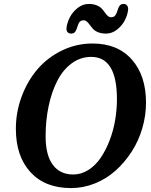

<svg xmlns="http://www.w3.org/2000/svg" viewBox="-20 -937 764 974"><path d="M543 -849.6Q556.2 -849.6 562.7 -856.4Q569.3 -863.3 573.7 -877Q580.1 -898.9 586.9 -908Q593.8 -917 606.9 -917Q619.1 -917 625.2 -908.4Q631.3 -899.9 629.9 -887.2Q627 -860.4 612.8 -833.3Q598.6 -806.2 573.2 -786.4Q547.9 -766.6 518.1 -766.6Q495.1 -766.6 478 -773.4Q460.9 -780.3 451.9 -790.3Q442.9 -800.3 435.8 -810.3Q428.7 -820.3 421.1 -827.1Q413.6 -834 404.8 -834Q391.6 -834 385 -827.1Q378.4 -820.3 374.5 -806.6Q367.7 -784.2 361.1 -775.4Q354.5 -766.6 340.8 -766.6Q330.1 -766.6 323 -773.7Q315.9 -780.8 317.4 -796.4Q320.8 -823.2 335 -850.3Q349.1 -877.4 374.8 -897.2Q400.4 -917 430.2 -917Q453.1 -917 470 -910.2Q486.8 -903.3 496.1 -893.3Q505.4 -883.3 512.2 -873.3Q519 -863.3 526.6 -856.4Q534.2 -849.6 543 -849.6ZM60.5 -283.7Q60.5 -368.2 89.8 -447Q119.1 -525.9 169.7 -585.2Q220.2 -644.5 293.5 -680.4Q366.7 -716.3 449.2 -716.3Q577.1 -716.3 648.9 -634.8Q720.7 -553.2 720.7 -416.5Q720.7 -350.6 701.9 -286.4Q683.1 -222.2 648.2 -168Q613.3 -113.8 566.9 -72Q520.5 -30.3 461.7 -6.6Q402.8 17.1 340.3 17.1Q208.5 17.1 134.5 -63.7Q60.5 -144.5 60.5 -283.7ZM351.6 -51.8Q392.1 -51.8 428.2 -74.7Q464.4 -97.7 490.5 -136Q516.6 -174.3 535.6 -223.6Q554.7 -272.9 564 -326.9Q573.2 -380.9 573.2 -434.1Q573.2 -648.4 442.9 -648.4Q388.2 -648.4 343.8 -615.7Q299.3 -583 270.8 -527.3Q242.2 -471.7 226.8 -399.2Q211.4 -326.7 211.4 -245.1Q211.4 -150.4 247.8 -101.1Q284.2 -51.8 351.6 -51.8Z"/></svg>

Font: Cooper* SemiBold
Style: Italic
Weight: 600
Italic angle: -7°
Designer: Owen Earl
Foundry: indestructible type*
Version: Version 0.001